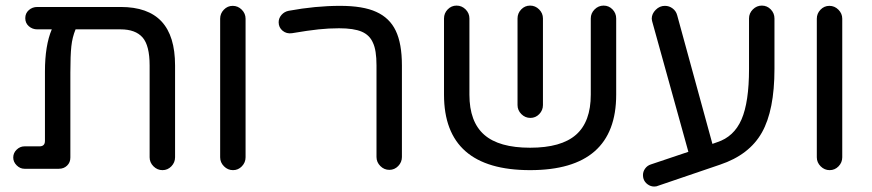

<svg xmlns="http://www.w3.org/2000/svg" viewBox="-20 -602 3114 686"><path d="M605.5 -368.2V-40Q605.5 -21.5 592.3 -7.8Q579.1 5.9 560.5 5.9Q542 5.9 528.3 -7.8Q514.6 -21.5 514.6 -40V-368.2Q514.6 -439.5 489.3 -468.3Q463.9 -497.1 411.1 -497.1H250Q238.3 -468.8 234.9 -436.5Q231.4 -404.3 231.4 -342.8V-39.1Q231.4 -21.5 219.7 -10.3Q208 1 190.4 1H67.4Q51.8 1 39.6 -11.2Q27.3 -23.4 27.3 -39.1Q27.3 -55.7 39.6 -67.4Q51.8 -79.1 67.4 -79.1H121.1Q140.6 -79.1 140.6 -98.6V-346.7Q140.6 -439.5 165 -497.1H113.3Q95.7 -497.1 83 -508.3Q70.3 -519.5 70.3 -537.1Q70.3 -554.7 83 -565.9Q95.7 -577.1 113.3 -577.1H411.1Q508.8 -577.1 557.1 -525.4Q605.5 -473.6 605.5 -368.2Z M766.6 -40V-535.2Q766.6 -553.7 779.8 -567.4Q793 -581.1 811.5 -581.1Q830.1 -581.1 843.8 -567.4Q857.4 -553.7 857.4 -535.2V-40Q857.4 -21.5 844.2 -7.8Q831.1 5.9 812.5 5.9Q793.9 5.9 780.3 -7.8Q766.6 -21.5 766.6 -40Z M1325.2 -41V-368.2Q1325.2 -422.9 1312.5 -449.2Q1300.8 -476.6 1272.5 -488.8Q1244.1 -501 1191.4 -501Q1155.3 -501 1118.2 -497.1Q1081.1 -493.2 1023.4 -483.4Q1003.9 -480.5 989.7 -492.2Q975.6 -503.9 975.6 -522.5Q975.6 -537.1 985.8 -548.8Q996.1 -560.5 1011.7 -563.5Q1107.4 -581.1 1195.3 -581.1Q1277.3 -581.1 1324.2 -559.6Q1372.1 -538.1 1394 -492.2Q1416 -446.3 1416 -368.2V-41Q1416 -22.5 1402.8 -8.8Q1389.6 4.9 1371.1 4.9Q1352.5 4.9 1338.9 -8.8Q1325.2 -22.5 1325.2 -41Z M2181.6 -536.1V-263.7Q2181.6 5.9 1874 5.9Q1566.4 5.9 1566.4 -263.7V-536.1Q1566.4 -554.7 1579.6 -568.4Q1592.8 -582 1611.3 -582Q1629.9 -582 1643.6 -568.4Q1657.2 -554.7 1657.2 -536.1V-263.7Q1657.2 -167 1710 -120.6Q1762.7 -74.2 1874 -74.2Q1985.4 -74.2 2038.1 -120.6Q2090.8 -167 2090.8 -263.7V-536.1Q2090.8 -554.7 2104.5 -568.4Q2118.2 -582 2136.7 -582Q2155.3 -582 2168.5 -568.4Q2181.6 -554.7 2181.6 -536.1ZM1829.1 -226.6V-536.1Q1829.1 -554.7 1842.3 -568.4Q1855.5 -582 1874 -582Q1892.6 -582 1906.2 -568.4Q1919.9 -554.7 1919.9 -536.1V-226.6Q1919.9 -208 1906.7 -194.3Q1893.6 -180.7 1875 -180.7Q1856.4 -180.7 1842.8 -194.3Q1829.1 -208 1829.1 -226.6Z M2747.1 -536.1V-355.5Q2747.1 -208 2702.1 -128.4Q2657.2 -48.8 2552.7 -13.7L2332 61.5Q2326.2 64.5 2317.4 64.5Q2304.7 64.5 2293.9 56.6Q2283.2 48.8 2279.3 37.1Q2277.3 31.2 2277.3 23.4Q2277.3 10.7 2285.2 0Q2293 -10.7 2305.7 -14.6L2439.5 -59.6L2310.5 -524.4L2309.6 -528.3L2308.6 -535.2Q2308.6 -552.7 2322.8 -566.9Q2336.9 -581.1 2355.5 -581.1Q2371.1 -581.1 2383.3 -571.8Q2395.5 -562.5 2399.4 -547.9L2525.4 -87.9L2542 -93.8Q2602.5 -113.3 2629.4 -175.3Q2656.2 -237.3 2656.2 -355.5V-536.1Q2656.2 -554.7 2669.9 -568.4Q2683.6 -582 2702.1 -582Q2720.7 -582 2733.9 -568.4Q2747.1 -554.7 2747.1 -536.1Z M2898.4 -40V-535.2Q2898.4 -553.7 2911.6 -567.4Q2924.8 -581.1 2943.4 -581.1Q2961.9 -581.1 2975.6 -567.4Q2989.3 -553.7 2989.3 -535.2V-40Q2989.3 -21.5 2976.1 -7.8Q2962.9 5.9 2944.3 5.9Q2925.8 5.9 2912.1 -7.8Q2898.4 -21.5 2898.4 -40Z"/></svg>

Font: jf-openhuninn-1.0
Style: Regular
Weight: 400
Designer: [Kosugi Maru]
      Designed by Motoya company      

      [Varela Round]
      Joe Prince(Latin component); Avraham Co
Foundry: justfont CO.,LTD.
Version: 1.0